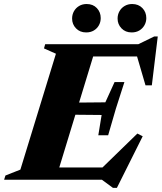

<svg xmlns="http://www.w3.org/2000/svg" viewBox="-58 -895 805 956"><path d="M220.5 -627.5 161 -654 167 -675H424.5L218.5 0H-37.5L-31 -21L43.5 -50.5ZM617.5 -637.5 644 -614H310.5L331 -675H631L710 -713.5H727.5L698 -470H666.5ZM504.5 40.5 449.5 0H124.5L145.5 -61H488.5L430 -39.5L626 -230L652.5 -216.5L524 40.5ZM480.5 -221.5H431.5L448 -322.5L231.5 -324.5L249.5 -383.5L466.5 -385.5L512.5 -486.5H561.5L519 -354ZM371 -733.5Q340 -733.5 320.5 -753.8Q301 -774 301 -802.5Q301 -822.5 310.2 -839Q319.5 -855.5 335.8 -865.2Q352 -875 373.5 -875Q405 -875 424.2 -854.8Q443.5 -834.5 443.5 -805Q443.5 -785.5 434.5 -769.2Q425.5 -753 409.2 -743.2Q393 -733.5 371 -733.5ZM597.5 -733.5Q566.5 -733.5 547 -753.8Q527.5 -774 527.5 -802.5Q527.5 -822.5 536.8 -839Q546 -855.5 562.5 -865.2Q579 -875 600 -875Q631.5 -875 651 -854.8Q670.5 -834.5 670.5 -805Q670.5 -785.5 661.2 -769.2Q652 -753 635.8 -743.2Q619.5 -733.5 597.5 -733.5Z"/></svg>

Font: Newsreader 24pt ExtraBold
Style: Italic
Weight: 800
Italic angle: -17°
Designer: Hugues Gentile
Foundry: Production Type
Version: Version 1.003